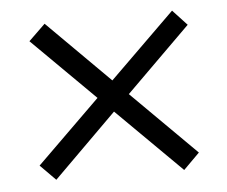

<svg xmlns="http://www.w3.org/2000/svg" viewBox="-40 -579 632 535"><g transform="rotate(-5 276.0 -311.5)"><path d="M54.2 -136.2 231.4 -310.1 56.2 -483.9 102.5 -528.8 276.9 -355 459.5 -534.2 499.5 -491.2 319.3 -313 499.5 -133.8 454.6 -88.9 273.9 -268.1 97.2 -92.8Z"/></g></svg>

Font: Lora
Style: Regular
Weight: 400
Designer: Olga Karpushina, Alexei Vanyashin
Foundry: Cyreal (www.cyreal.org, a@cyreal.org)
Version: Version 1.014